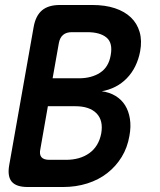

<svg xmlns="http://www.w3.org/2000/svg" viewBox="-20 -750 640 770"><path d="M220 -730H350Q402 -730 441 -717Q480 -704 505 -680Q530 -656 540 -621.5Q550 -587 542 -544Q536 -512 522.5 -484.5Q509 -457 488.5 -436Q468 -415 442.5 -402Q417 -389 388 -384Q419 -380 443 -365.5Q467 -351 481.5 -328Q496 -305 501 -273.5Q506 -242 499 -205Q491 -158 468 -120.5Q445 -83 410.5 -56Q376 -29 330.5 -14.5Q285 0 233 0H91Q45 0 27 -21.5Q9 -43 17 -88L115 -642Q123 -687 148.5 -708.5Q174 -730 220 -730ZM172 -324 142 -153Q137 -131 146 -120Q155 -109 178 -109H244Q301 -109 338.5 -136Q376 -163 386 -215Q395 -267 367 -295.5Q339 -324 282 -324ZM191 -436H296Q347 -436 381.5 -458.5Q416 -481 424 -529Q433 -578 407 -599.5Q381 -621 330 -621H268Q246 -621 233 -610Q220 -599 216 -577Z"/></svg>

Font: Maple Mono SemiBold
Style: Italic
Weight: 600
Italic angle: -10°
Monospace: yes
Designer: subframe7536
Version: Version 7.000